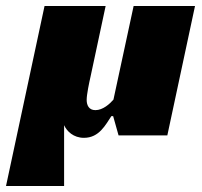

<svg xmlns="http://www.w3.org/2000/svg" viewBox="-62 -450 670 638"><path d="M315 -119C303 -105 280 -84 255 -84C233 -84 226 -101 226 -118C226 -136 234 -174 239 -196L289 -430H86L-42 168H151V-34C160 -14 182 8 217 8C268 8 289 -36 308 -64H314L332 0H494L586 -430H382Z"/></svg>

Font: Racing Sans One
Style: Regular
Weight: 400
Designer: Pablo Impallari, Rodrigo Fuenzalida
Foundry: Pablo Impallari, Rodrigo Fuenzalida
Version: Version 1.001